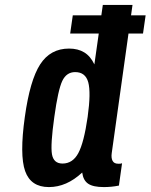

<svg xmlns="http://www.w3.org/2000/svg" viewBox="-20 -750 612 780"><path d="M397.7 -730 363.4 -488.4Q347.7 -521.6 322.3 -537.1Q296.9 -552.7 260.6 -552.7Q184.6 -552.7 143.1 -488.4Q101.6 -424.1 80.9 -275.1Q59.1 -120 82.1 -55Q105.1 10 178.6 10Q214.6 10 248.3 -4.7Q282 -19.4 313.9 -49.1Q318.1 -17.1 338.3 -3.6Q358.4 10 401.9 10Q417 10 431.6 8.6Q446.3 7.3 463.1 3.9L475.9 -87.1Q471.9 -85.1 468.9 -85Q465.9 -84.9 460 -84.9Q443.6 -84.9 437.4 -96.5Q431.1 -108.1 433.9 -127.9L518.3 -730ZM336.1 -275.1Q321 -170.4 298.2 -128Q275.4 -85.6 234 -85.6Q197.7 -85.6 191.1 -123.4Q184.6 -161.1 200.7 -275.1Q215.9 -385.3 233 -421.2Q250.1 -457.1 285.3 -457.1Q327.1 -457.1 338.5 -415.8Q349.9 -374.4 336.1 -275.1ZM265.1 -613.9H561L571.6 -687.7H275.7Z"/></svg>

Font: Secuela ExtLt
Style: Italic
Weight: 200
Italic angle: -8°
Designer: Fernando Haro
Foundry: deFharo
Version: Version 1.704